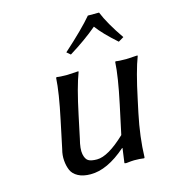

<svg xmlns="http://www.w3.org/2000/svg" viewBox="-101 -735 731 826"><g transform="rotate(-15 264.0 -321.5)"><path d="M416 -652.8Q437.5 -599.6 489.7 -523.9L465.8 -509.8Q406.2 -562.5 378.9 -600.1Q325.2 -554.7 252.4 -509.8L235.8 -523.9Q325.2 -604 366.2 -652.8ZM360.8 -64Q275.9 10.3 201.7 9.8Q168.5 9.8 146.5 -2Q124.5 -13.7 116.2 -33Q107.9 -52.2 106 -76.7Q104 -101.1 110.8 -126L136.7 -249Q161.6 -365.7 165 -429.2L168 -432.1Q181.6 -429.2 215.3 -429.2L264.6 -432.1L265.1 -429.2Q242.2 -370.1 216.8 -249L195.8 -149.9Q184.6 -106.4 189.2 -83.3Q193.8 -60.1 206.1 -52.5Q218.3 -44.9 244.6 -44.9Q293.9 -44.9 372.1 -119.1L399.9 -249Q424.8 -365.7 428.2 -429.2L430.7 -432.1Q444.3 -429.2 478 -429.2L527.8 -432.1L528.3 -429.2Q505.4 -370.1 480 -249L467.8 -191.9Q446.3 -90.3 443.8 0L441.4 2.9Q422.4 0 397.5 0Q386.7 0 362.3 2.9Q353.5 2.9 354 0L362.8 -64Z"/></g></svg>

Font: Linux Biolinum
Style: Italic
Weight: 400
Italic angle: -12°
Designer: Philipp H. Poll
Foundry: Philipp H. Poll
Version: Version 1.1.3 ; ttfautohint (v0.9)